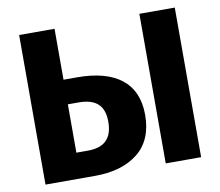

<svg xmlns="http://www.w3.org/2000/svg" viewBox="-77 -785 1004 876"><g transform="rotate(-10 425.0 -346.5)"><path d="M229 -457V-693H65V0H296C379 0 445 -20 494 -59C543 -98 568 -157 568 -235C568 -383 469 -457 292 -457ZM622 0H786V-693H622ZM229 -119V-343H278C359 -343 397 -308 397 -233C397 -154 357 -119 282 -119Z"/></g></svg>

Font: Fira Sans
Style: Bold
Weight: 700
Designer: Carrois Corporate & Edenspiekermann AG
Foundry: Carrois Corporate GbR & Edenspiekermann AG
Version: Version 4.203